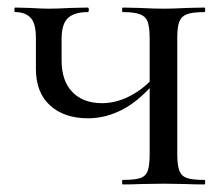

<svg xmlns="http://www.w3.org/2000/svg" viewBox="-20 -488 593 508"><path d="M75 -306V-387Q75 -427 60.5 -441.5Q46 -456 20 -456Q18 -456 18 -462Q18 -468 20 -468L59 -467Q93 -465 109 -465Q128 -465 168 -467L212 -468Q215 -468 215 -462Q215 -456 212 -456Q177 -456 160 -440.5Q143 -425 143 -385V-328Q143 -274 171.5 -244.5Q200 -215 250 -215Q290 -215 329.5 -237Q369 -259 398 -297L402 -285Q355 -226 308.5 -200.5Q262 -175 213 -175Q150 -175 112.5 -209Q75 -243 75 -306ZM305 -12Q337 -12 351.5 -17Q366 -22 371 -36.5Q376 -51 376 -81V-385Q376 -415 371 -429.5Q366 -444 351 -450Q336 -456 305 -456Q303 -456 303 -462Q303 -468 305 -468L349 -467Q389 -465 413 -465Q435 -465 475 -467L521 -468Q523 -468 523 -462Q523 -456 521 -456Q490 -456 475 -450.5Q460 -445 454.5 -431Q449 -417 449 -387V-81Q449 -51 454.5 -36.5Q460 -22 474.5 -17Q489 -12 521 -12Q523 -12 523 -6Q523 0 521 0Q492 0 475 -1L413 -2L349 -1Q333 0 305 0Q303 0 303 -6Q303 -12 305 -12Z"/></svg>

Font: Cormorant SC Medium
Style: Regular
Weight: 500
Designer: Christian Thalmann (Catharsis Fonts)
Foundry: Catharsis Fonts
Version: Version 4.000